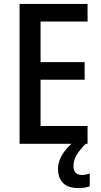

<svg xmlns="http://www.w3.org/2000/svg" viewBox="-20 -734 517 980"><path d="M427 0H80V-714H427V-624H187V-417H412V-327H187V-91H427ZM355 114Q355 136 366.5 147.5Q378 159 397 159Q410 159 420.5 156.5Q431 154 438 152V217Q427 221 412.5 223.5Q398 226 379 226Q345 226 322 214.5Q299 203 287.5 180.5Q276 158 276 128Q276 101 288 74.5Q300 48 320 25Q340 2 364 -15L417 0Q385 33 370 59Q355 85 355 114Z"/></svg>

Font: Noto Sans Display SemiCondensed Medium
Style: Regular
Weight: 500
Width: 4
Designer: Monotype Design Team
Foundry: Monotype Imaging Inc.
Version: Version 2.003